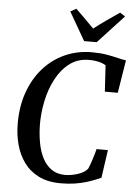

<svg xmlns="http://www.w3.org/2000/svg" viewBox="-64 -1038 764 1095"><g transform="rotate(5 318.0 -491.0)"><path d="M326 8.5Q250 8.5 197.8 -18.2Q145.5 -45 113.5 -90Q81.5 -135 66.8 -191.2Q52 -247.5 52 -306.5Q51 -406 79.8 -487.8Q108.5 -569.5 160.8 -628.5Q213 -687.5 284 -719.5Q355 -751.5 438.5 -751.5Q486 -751.5 523.5 -745Q561 -738.5 589 -731.5Q617 -724.5 635.5 -722.5L605 -534H531L522 -684.5Q512.5 -690 499.8 -695Q487 -700 468.8 -703.2Q450.5 -706.5 425.5 -706.5Q361.5 -706.5 314.5 -670.8Q267.5 -635 236.8 -576.5Q206 -518 191.8 -448.2Q177.5 -378.5 178.5 -310.5Q179.5 -258 188.5 -209.5Q197.5 -161 217.2 -123Q237 -85 268.8 -63Q300.5 -41 347 -41Q367 -41 391.8 -46Q416.5 -51 439.2 -61.5Q462 -72 475 -88.5Q480 -99.5 485 -113.5Q490 -127.5 495 -143Q500 -158.5 504.5 -174Q509 -189.5 512.5 -203.5H577.5L554.5 -43Q540 -37 519.2 -28.5Q498.5 -20 470.5 -11.5Q442.5 -3 406.5 2.8Q370.5 8.5 326 8.5ZM388 -811 295 -972.5 328 -991Q354.5 -965.5 381 -939.2Q407.5 -913 433 -886.5Q467 -913 503.8 -938.8Q540.5 -964.5 578.5 -990.5L608.5 -971.5L460 -811Z"/></g></svg>

Font: Merriweather 60pt Medium
Style: Italic
Weight: 500
Italic angle: -7.8°
Version: Version 2.101